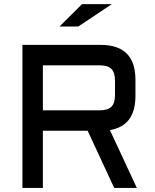

<svg xmlns="http://www.w3.org/2000/svg" viewBox="-20 -920 760 940"><path d="M643.1 -450.2Q643.1 -303.7 518.1 -283.2L649.9 0H539.1L409.2 -279.8H189.9V0H89.8V-700.2H473.1Q643.1 -700.2 643.1 -529.8ZM189.9 -379.9H467.8Q507.8 -379.9 525.4 -397.5Q543 -415 543 -455.1V-524.9Q543 -564.9 525.4 -582.5Q507.8 -600.1 467.8 -600.1H189.9ZM381.8 -899.9H527.8L362.8 -790H271Z"/></svg>

Font: Aldrich [RUS by Daymarius]
Style: Regular
Weight: 400
Designer: Matthew Desmond
Foundry: Matthew Desmond
Version: Version 1.002 August 24, 2018